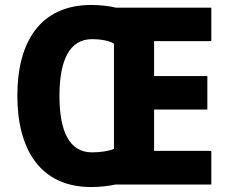

<svg xmlns="http://www.w3.org/2000/svg" viewBox="-20 -838 924 775"><path d="M349 -818C144 -818 50 -671 50 -452C50 -233 144 -83 348 -83C380 -83 421 -87 445 -93H833V-229H602V-396H817V-531H602V-672H833V-807H448C422 -814 381 -818 349 -818ZM352 -680C385 -680 421 -674 440 -662V-237C420 -228 384 -223 351 -223C261 -223 220 -306 220 -451C220 -596 261 -680 352 -680Z"/></svg>

Font: Noto Sans Kannada UI SemiCondensed ExtraBold
Style: Regular
Weight: 800
Width: 4
Designer: Jelle Bosma - Monotype Design Team
Foundry: Monotype Imaging Inc.
Version: Version 2.005